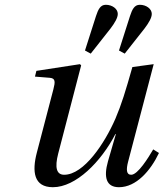

<svg xmlns="http://www.w3.org/2000/svg" viewBox="-20 -770 684 802"><path d="M335 -559 359 -546 441 -650C460 -675 472 -696 472 -712C472 -733 449 -750 422 -750C399 -750 390 -730 381 -703ZM477 -559 501 -546 583 -650C602 -675 614 -696 614 -712C614 -733 591 -750 564 -750C541 -750 532 -730 523 -703ZM126 -450 188 -445C212 -443 211 -428 203 -397L134 -133C113 -53 121 12 201 12C297 12 402 -94 462 -210H464L431 -96C412 -29 424 12 477 12C549 12 609 -57 644 -131L620 -146C600 -112 556 -40 528 -40C507 -40 507 -63 515 -94L622 -502L533 -490C504 -388 488 -335 462 -274C418 -173 331 -40 248 -40C216 -40 208 -70 223 -128L319 -497L314 -502L132 -474Z"/></svg>

Font: Heuristica
Style: Italic
Weight: 400
Italic angle: -13°
Version: Version 1.0.1